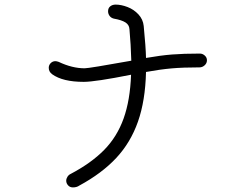

<svg xmlns="http://www.w3.org/2000/svg" viewBox="-20 -791 1040 835"><path d="M880 -529Q880 -516 870 -507Q860 -498 848 -498Q776 -498 725.5 -493.5Q675 -489 615 -478Q612 -353 580 -262Q548 -171 485.5 -104Q423 -37 325 16Q314 24 297 24Q284 24 276 15Q268 6 268 -5Q268 -14 273.5 -22.5Q279 -31 288 -35Q377 -82 433 -139Q489 -196 517.5 -275.5Q546 -355 550 -466Q394 -435 344 -435Q253 -435 207 -468Q192 -479 192 -496Q192 -508 200.5 -516.5Q209 -525 221 -525Q226 -525 235 -522Q294 -494 348 -494Q367 -494 551 -527Q549 -599 543 -664Q542 -683 525.5 -693.5Q509 -704 475 -710Q463 -713 456.5 -722Q450 -731 450 -742Q450 -756 459.5 -763.5Q469 -771 483 -771Q507 -771 534.5 -760.5Q562 -750 582 -728.5Q602 -707 605 -678Q614 -586 615 -539Q678 -550 728 -554Q778 -558 849 -558Q861 -558 870.5 -549.5Q880 -541 880 -529Z"/></svg>

Font: Tsukimi Rounded
Style: Regular
Weight: 400
Designer: Takashi Funayama
Foundry: Takashi Funayama
Version: Version 1.032; ttfautohint (v1.8.3)